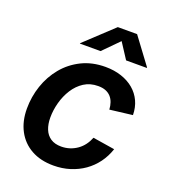

<svg xmlns="http://www.w3.org/2000/svg" viewBox="-139 -853 849 965"><g transform="rotate(20 285.0 -370.5)"><path d="M257.8 11.2Q188.5 11.2 138.7 -16.6Q88.9 -44.4 62 -95Q35.2 -145.5 35.2 -212.9Q35.2 -275.9 55.2 -335.2Q75.2 -394.5 114 -441.7Q152.8 -488.8 208.7 -516.6Q264.6 -544.4 335.9 -544.4Q382.3 -544.4 421.1 -531.5Q460 -518.6 488 -494.9Q516.1 -471.2 531.5 -438Q546.9 -404.8 547.4 -363.8L426.3 -349.1Q425.3 -369.6 419.2 -386.7Q413.1 -403.8 401.9 -416Q390.6 -428.2 374 -434.8Q357.4 -441.4 334 -441.4Q291 -441.4 258.8 -420.7Q226.6 -399.9 204.8 -365.7Q183.1 -331.5 172.1 -290.8Q161.1 -250 161.1 -210.9Q161.1 -175.3 171.9 -148.4Q182.6 -121.6 205.1 -106.7Q227.5 -91.8 261.7 -91.8Q286.1 -91.8 307.6 -98.9Q329.1 -106 346.9 -118.7Q364.7 -131.3 378.2 -149.4Q391.6 -167.5 399.9 -189L517.1 -170.4Q503.4 -128.9 478.8 -95.5Q454.1 -62 420.4 -38.3Q386.7 -14.6 345.5 -1.7Q304.2 11.2 257.8 11.2ZM284.2 -610.4H173.8L174.3 -612.8L324.7 -753.4H427.7L532.2 -612.8L531.7 -610.4H420.9L366.7 -693.8Z"/></g></svg>

Font: Inter 20pt SemiBold
Style: Italic
Weight: 600
Italic angle: -9.3988°
Version: Version 4.001;git-66647c0bb